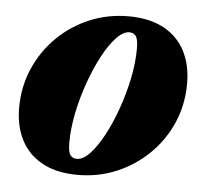

<svg xmlns="http://www.w3.org/2000/svg" viewBox="-42 -520 624 581"><g transform="rotate(5 270.0 -230.0)"><path d="M326 -476.5Q390 -476.5 433.2 -453Q476.5 -429.5 498.2 -387.5Q520 -345.5 520 -289.5Q520 -225 496 -169.8Q472 -114.5 429.5 -73Q387 -31.5 331.8 -8.2Q276.5 15 214 15Q150 15 106.8 -8.5Q63.5 -32 41.8 -74Q20 -116 20 -172Q20 -236 44 -291.2Q68 -346.5 110.2 -388.2Q152.5 -430 207.8 -453.2Q263 -476.5 326 -476.5ZM207.5 -33Q226 -33 246.8 -55Q267.5 -77 287.5 -114.2Q307.5 -151.5 323.8 -197.5Q340 -243.5 349.8 -291Q359.5 -338.5 359.5 -381Q359.5 -409.5 352.5 -419Q345.5 -428.5 332.5 -428.5Q314 -428.5 293 -406.2Q272 -384 252.2 -346.8Q232.5 -309.5 216.2 -263.8Q200 -218 190.2 -170.5Q180.5 -123 180.5 -80.5Q180.5 -52 187.5 -42.5Q194.5 -33 207.5 -33Z"/></g></svg>

Font: Newsreader 36pt ExtraBold
Style: Italic
Weight: 800
Italic angle: -17°
Designer: Hugues Gentile
Foundry: Production Type
Version: Version 1.003